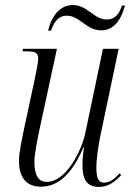

<svg xmlns="http://www.w3.org/2000/svg" viewBox="-20 -729 521 759"><path d="M380 -609C434 -609 461 -657 474 -707H462C453 -677 436 -652 402 -652C350 -652 327 -709 268 -709C212 -709 182 -658 170 -608H182C191 -635 207 -667 244 -667C296 -667 320 -609 380 -609ZM371 10C410 10 437 -13 459 -37L453 -44C434 -23 415 -7 391 -7C367 -7 361 -30 361 -67C361 -102 369 -154 377 -193L449 -536H387L317 -202C303 -135 242 -10 165 -10C132 -10 116 -36 116 -89C116 -120 128 -179 137 -221L205 -536H71L69 -526H83C120 -526 131 -521 131 -497C131 -484 124 -449 118 -419L76 -224C68 -184 55 -129 55 -93C55 -35 78 9 142 9C212 9 266 -44 310 -147H312C307 -115 306 -91 306 -75C306 -25 320 10 371 10Z"/></svg>

Font: Noto Serif Display Condensed Light
Style: Italic
Weight: 300
Width: 3
Italic angle: -12°
Designer: Monotype Design Team
Foundry: Monotype Imaging Inc.
Version: Version 2.009